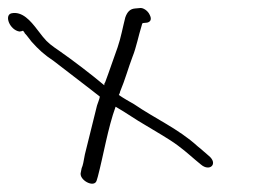

<svg xmlns="http://www.w3.org/2000/svg" viewBox="-227 -563 664 475"><path d="M-27 -137C-33 -118 6 -97 12 -116L15 -126C29 -179 40 -247 59 -299C87 -283 107 -268 135 -252L175 -228C188 -220 201 -212 213 -203C236 -186 250 -172 270 -156C292 -137 314 -158 289 -178C279 -186 276 -190 262 -201C215 -244 156 -270 105 -305C93 -312 80 -319 67 -328C68 -331 70 -333 70 -336C83 -367 90 -394 101 -423C110 -445 116 -476 123 -498C124 -503 125 -506 127 -506L137 -507C146 -509 149 -516 143 -527C139 -536 127 -545 118 -543L107 -542C95 -541 88 -534 83 -520C77 -497 72 -469 64 -446C53 -416 45 -391 33 -359C31 -357 31 -355 31 -352C-1 -379 -47 -414 -80 -437C-99 -450 -109 -457 -121 -472L-135 -490C-151 -511 -172 -536 -199 -530C-217 -525 -203 -489 -179 -485C-176 -485 -173 -486 -170 -487C-169 -485 -166 -483 -166 -481C-159 -474 -155 -467 -149 -460C-131 -440 -118 -428 -94 -412C-69 -393 -30 -363 -3 -342L20 -324C19 -317 15 -309 13 -302C4 -265 -8 -217 -17 -181C-20 -164 -22 -153 -25 -147Z"/></svg>

Font: Stray Cat
Style: OpSuObl
Weight: 400
Version: Version 1.0